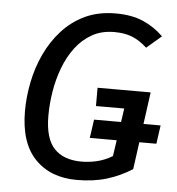

<svg xmlns="http://www.w3.org/2000/svg" viewBox="-52 -749 744 809"><g transform="rotate(5 320.5 -344.5)"><path d="M405.2 -701.1Q472.3 -701.1 520.4 -680.6Q568.5 -660 607.5 -622L545 -568.5Q513 -597.5 481.5 -610Q450.1 -622.5 406.1 -622.5Q352.2 -622.5 311.8 -599.5Q271.4 -576.6 242.4 -538.1Q213.5 -499.6 195.1 -450.7Q176.6 -401.7 168.2 -349.3Q159.7 -296.9 159.7 -247Q159.7 -151.2 199.5 -108.9Q239.4 -66.6 315 -66.6Q347.9 -66.6 381.3 -74.5Q414.7 -82.5 445.6 -101.4L475.5 -305.1H355.9V-382.5H580.5L535.4 -54Q485.3 -22 429.2 -5Q373 12.1 302.1 12.1Q190.7 12.1 125.2 -56Q59.7 -124 59.7 -259Q59.7 -318 72.2 -380.6Q84.7 -443.1 111.2 -500.1Q137.7 -557.1 178.8 -602.6Q219.8 -648.1 275.9 -674.6Q332 -701.1 405.2 -701.1ZM623.3 -169.1H341.8L352.9 -247.4H634.4Z"/></g></svg>

Font: Fira Sans Variable
Style: Italic
Weight: 397
Italic angle: -8°
Designer: Carrois Corporate & Edenspiekermann AG
Foundry: Carrois Corporate GbR & Edenspiekermann AG
Version: Version 4.202